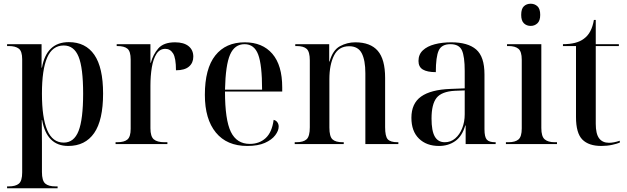

<svg xmlns="http://www.w3.org/2000/svg" viewBox="-20 -773 3365 1030"><path d="M18 237V227H26Q64 227 81.5 212Q99 197 99 152V-455Q99 -498 81 -512Q63 -526 27 -526H18V-536H203V-410H205Q230 -547 349 -547Q439 -547 486 -479Q533 -411 533 -271Q533 -128 485 -59Q437 10 346 10Q231 10 206 -129H204Q204 -99 204.5 -68.5Q205 -38 205 -8V150Q205 196 222.5 211.5Q240 227 278 227H289V237ZM322 -8Q377 -8 401.5 -70.5Q426 -133 426 -271Q426 -409 401.5 -469Q377 -529 322 -529Q261 -529 233 -464Q205 -399 205 -271Q205 -141 233.5 -74.5Q262 -8 322 -8Z M600 0V-10H608Q647 -10 664 -25Q681 -40 681 -82V-454Q681 -497 664 -511.5Q647 -526 609 -526H606V-536H787V-436H789Q801 -481 829.5 -513.5Q858 -546 919 -546Q966 -546 991.5 -525.5Q1017 -505 1017 -469Q1017 -436 994 -416Q971 -396 924 -396Q924 -462 908.5 -486.5Q893 -511 867 -511Q837 -511 819.5 -484Q802 -457 794.5 -411.5Q787 -366 787 -313V-85Q787 -41 805 -25.5Q823 -10 863 -10H878V0Z M1306 10Q1197 10 1138 -62Q1079 -134 1079 -264Q1079 -405 1135 -475.5Q1191 -546 1293 -546Q1388 -546 1441 -484.5Q1494 -423 1494 -304V-282H1187Q1187 -130 1218.5 -65.5Q1250 -1 1320 -1Q1371 -1 1405 -32Q1439 -63 1448 -130Q1461 -127 1468 -117Q1475 -107 1475 -94Q1475 -72 1456.5 -47.5Q1438 -23 1401 -6.5Q1364 10 1306 10ZM1386 -292Q1386 -425 1365 -480.5Q1344 -536 1292 -536Q1239 -536 1214.5 -480.5Q1190 -425 1187 -292Z M1561 0V-10H1569Q1608 -10 1625 -26Q1642 -42 1642 -90V-449Q1642 -495 1625.5 -510.5Q1609 -526 1571 -526H1564V-536H1746V-443H1748Q1765 -504 1803.5 -525Q1842 -546 1886 -546Q1967 -546 2006.5 -500.5Q2046 -455 2046 -355V-91Q2046 -42 2060 -26Q2074 -10 2113 -10H2117V0H1940V-380Q1940 -450 1920.5 -487.5Q1901 -525 1853 -525Q1797 -525 1772 -475.5Q1747 -426 1747 -348V-89Q1747 -41 1763.5 -25.5Q1780 -10 1818 -10H1824V0Z M2335 10Q2268 10 2227.5 -29.5Q2187 -69 2187 -141Q2187 -218 2239 -255Q2291 -292 2396 -296L2473 -299V-392Q2473 -470 2458 -503Q2443 -536 2396 -536Q2349 -536 2333.5 -502Q2318 -468 2318 -386Q2272 -386 2248.5 -400Q2225 -414 2225 -446Q2225 -481 2248.5 -503Q2272 -525 2312 -535.5Q2352 -546 2401 -546Q2490 -546 2534.5 -507.5Q2579 -469 2579 -374V-80Q2579 -38 2591.5 -24Q2604 -10 2636 -10H2639V0H2478V-100H2476Q2459 -42 2422 -16Q2385 10 2335 10ZM2366 -10Q2398 -10 2422 -30.5Q2446 -51 2459.5 -85Q2473 -119 2473 -160V-288L2420 -286Q2349 -282 2322 -248Q2295 -214 2295 -137Q2295 -71 2312.5 -40.5Q2330 -10 2366 -10Z M2827 -634Q2805 -634 2790.5 -648Q2776 -662 2776 -693Q2776 -726 2790.5 -739.5Q2805 -753 2827 -753Q2848 -753 2863 -739.5Q2878 -726 2878 -693Q2878 -662 2863 -648Q2848 -634 2827 -634ZM2694 0V-10H2707Q2744 -10 2761.5 -25Q2779 -40 2779 -84V-453Q2779 -496 2761.5 -511Q2744 -526 2708 -526H2700V-536H2884V-86Q2884 -41 2902 -25.5Q2920 -10 2956 -10H2968V0Z M3206 10Q3138 10 3104 -24.5Q3070 -59 3070 -145V-526H3000V-536Q3074 -536 3112 -565Q3134 -581 3147 -606Q3160 -631 3166 -666H3176V-536H3300V-526H3176V-109Q3176 -55 3194 -31Q3212 -7 3247 -7Q3272 -7 3305 -18V-8Q3291 -2 3264 4Q3237 10 3206 10Z"/></svg>

Font: Noto Serif Display SemiCondensed Medium
Style: Regular
Weight: 500
Width: 4
Designer: Monotype Design Team
Foundry: Monotype Imaging Inc.
Version: Version 2.009